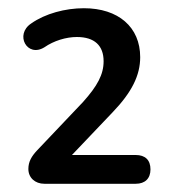

<svg xmlns="http://www.w3.org/2000/svg" viewBox="-20 -729 420 467"><path d="M310 -282C333 -282 346 -295 346 -317C346 -340 333 -352 310 -352H155L254 -456C301 -505 321 -546 321 -590C321 -663 268 -709 184 -709C139 -709 90 -696 56 -672C15 -645 46 -588 88 -614C111 -630 141 -639 167 -639C210 -639 232 -618 232 -580C232 -548 217 -520 182 -481L70 -363C57 -349 49 -336 49 -318C49 -297 65 -282 88 -282Z"/></svg>

Font: Nunito SemiBold
Style: Regular
Weight: 600
Designer: Vernon Adams
Foundry: Vernon Adams
Version: Version 3.602